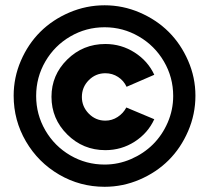

<svg xmlns="http://www.w3.org/2000/svg" viewBox="-20 -697 796 734"><path d="M176.8 -327.1Q176.8 -410.2 237.1 -469.5Q297.4 -528.8 382.8 -528.8Q443.8 -528.8 494.6 -496.3Q545.4 -463.9 569.8 -411.1L463.9 -365.2Q453.1 -388.7 431.4 -402.8Q409.7 -417 382.8 -417Q345.7 -417 319.3 -390.4Q293 -363.8 293 -326.2Q293 -289.6 319.3 -262.7Q345.7 -235.8 382.8 -235.8Q408.2 -235.8 429.7 -249.8Q451.2 -263.7 462.9 -286.1L569.8 -241.2Q545.4 -188 494.9 -155.5Q444.3 -123 382.8 -123Q297.4 -123 237.1 -182.9Q176.8 -242.7 176.8 -327.1ZM32.2 -331.1Q32.2 -400.9 59.8 -464.8Q87.4 -528.8 134 -575.2Q180.7 -621.6 245.1 -649.2Q309.6 -676.8 379.9 -676.8Q449.7 -676.8 513.9 -649.2Q578.1 -621.6 624.8 -575.2Q671.4 -528.8 699.2 -464.8Q727.1 -400.9 727.1 -331.1Q727.1 -260.3 699.2 -195.8Q671.4 -131.3 624.8 -84.7Q578.1 -38.1 513.9 -10.5Q449.7 17.1 379.9 17.1Q286.1 17.1 206.1 -29.5Q126 -76.2 79.1 -156.5Q32.2 -236.8 32.2 -331.1ZM118.2 -330.1Q118.2 -259.3 153.3 -198.7Q188.5 -138.2 248.8 -103Q309.1 -67.9 379.9 -67.9Q432.6 -67.9 481 -88.9Q529.3 -109.9 564.7 -145Q600.1 -180.2 621.1 -228.5Q642.1 -276.9 642.1 -330.1Q642.1 -401.4 606.7 -461.9Q571.3 -522.5 510.7 -557.6Q450.2 -592.8 379.9 -592.8Q309.1 -592.8 248.8 -557.6Q188.5 -522.5 153.3 -461.9Q118.2 -401.4 118.2 -330.1Z"/></svg>

Font: Human Sans Black
Style: Regular
Weight: 800
Designer: Tim Radville
Foundry: Continuum
Version: Version 1.000;FEAKit 1.0